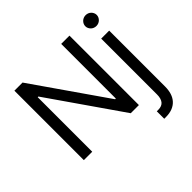

<svg xmlns="http://www.w3.org/2000/svg" viewBox="-223 -983 1422 1422"><g transform="rotate(-45 488.0 -272.5)"><path d="M664.8 0H579.5L183.2 -571H176.1V0H88.1V-727.3H173.3L571 -154.8H578.1V-727.3H664.8ZM899.1 -545.5V39.8Q899.1 77.8 889.6 108.1Q880 138.5 860.4 160Q840.9 181.5 811.6 193Q782.3 204.5 742.9 204.5H725.9V126.4H741.5Q779.8 126.4 797.6 103.9Q815.3 81.3 815.3 39.8V-545.5ZM856.5 -636.4Q844.5 -636.4 833.5 -640.8Q822.4 -645.2 814.5 -653.1Q806.5 -660.9 801.7 -671.2Q796.9 -681.5 796.9 -693.2Q796.9 -704.9 801.7 -715.2Q806.5 -725.5 814.5 -733.3Q822.4 -741.1 833.5 -745.6Q844.5 -750 856.5 -750Q869 -750 879.8 -745.6Q890.6 -741.1 898.6 -733.3Q906.6 -725.5 911.4 -715.2Q916.2 -704.9 916.2 -693.2Q916.2 -681.5 911.4 -671.2Q906.6 -660.9 898.6 -653.1Q890.6 -645.2 879.8 -640.8Q869 -636.4 856.5 -636.4Z"/></g></svg>

Font: Interop
Style: Regular
Weight: 400
Designer: Rasmus Andersson, Google, Jang Haemin
Foundry: jhaemin
Version: Version 1.008